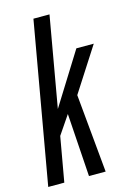

<svg xmlns="http://www.w3.org/2000/svg" viewBox="-148 -846 621 906"><g transform="rotate(-15 163.0 -392.5)"><path d="M-28.5 0 109.5 -785H188L110.5 -343.5L269 -597.5H354L216 -383L252 0H170.5L150 -308.5L88.5 -218L50 0Z"/></g></svg>

Font: Anybody Condensed Regular
Style: Italic
Weight: 400
Width: 3
Italic angle: -10°
Designer: Tyler Finck
Foundry: Etcetera Type Company
Version: Version 1.010; ttfautohint (v1.8.3) -l 8 -r 50 -G 200 -x 14 